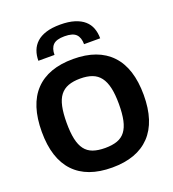

<svg xmlns="http://www.w3.org/2000/svg" viewBox="-173 -1123 1138 1264"><g transform="rotate(-20 396.0 -491.0)"><path d="M396 10Q221 10 130 -86Q39 -182 39 -369Q39 -558 130 -654Q221 -750 396 -750Q570 -750 661.5 -653.5Q753 -557 753 -369Q753 -182 661.5 -86Q570 10 396 10ZM396 -127Q446 -127 481 -139.5Q516 -152 537.5 -180.5Q559 -209 569 -255Q579 -301 579 -369Q579 -436 568.5 -482.5Q558 -529 536 -558Q514 -587 479.5 -600Q445 -613 396 -613Q347 -613 312 -600Q277 -587 255 -558.5Q233 -530 223 -483Q213 -436 213 -369Q213 -301 223 -255Q233 -209 254.5 -180.5Q276 -152 311 -139.5Q346 -127 396 -127ZM498 -817Q498 -863 475 -886.5Q452 -910 394 -910Q337 -910 314 -886.5Q291 -863 291 -817H178Q178 -855 190 -887Q202 -919 227.5 -942.5Q253 -966 294 -979Q335 -992 394 -992Q452 -992 493.5 -979Q535 -966 561 -943Q587 -920 599 -888Q611 -856 611 -817Z"/></g></svg>

Font: Encode Sans Normal
Style: Bold
Weight: 700
Designer: Pablo Impallari, Andres Torresi
Foundry: Pablo Impallari, Andres Torresi
Version: Version 1.000; ttfautohint (v1.00) -l 8 -r 50 -G 200 -x 14 -